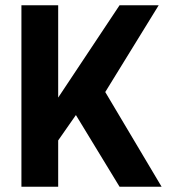

<svg xmlns="http://www.w3.org/2000/svg" viewBox="-20 -706 640 726"><path d="M61 0V-686H200V-337L432 -686H580L378 -358L591 0H432L267 -271L200 -175V0Z"/></svg>

Font: Chivo Mono SemiBold
Style: Regular
Weight: 600
Monospace: yes
Designer: Hector Gatti
Foundry: Omnibus-Type
Version: Version 1.008